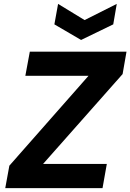

<svg xmlns="http://www.w3.org/2000/svg" viewBox="-20 -965 669 985"><path d="M7 0 28 -115 434 -576H110L133 -700H629L609 -585L201 -124H528L506 0ZM579 -945 561 -840 396 -760 259 -840 278 -945 414 -862Z"/></svg>

Font: DM Sans 10pt Black
Style: Italic
Weight: 900
Italic angle: -10°
Version: Version 4.004;gftools[0.9.30]